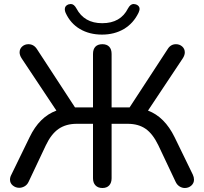

<svg xmlns="http://www.w3.org/2000/svg" viewBox="-20 -933 1022 960"><path d="M445 -42V-314H364Q310 -314 273 -288.5Q236 -263 209 -206L123 -24Q116 -9 103 -1.5Q90 6 76 6Q58 6 44 -5.5Q30 -17 30 -35Q30 -47 37 -60L128 -247Q177 -349 262 -380L87 -643Q78 -658 78 -671Q78 -689 91 -700.5Q104 -712 122 -712Q149 -712 165 -687L355 -396H445V-663Q445 -687 457 -699.5Q469 -712 492 -712Q514 -712 526 -699.5Q538 -687 538 -663V-396H628L818 -687Q833 -712 860 -712Q878 -712 891 -700.5Q904 -689 904 -671Q904 -658 895 -643L720 -380Q803 -349 853 -247L944 -60Q950 -47 950 -35Q950 -17 936.5 -5Q923 7 904 7Q890 7 877.5 -1Q865 -9 858 -24L772 -206Q744 -264 708 -289Q672 -314 618 -314H538V-42Q538 -19 526 -6Q514 7 492 7Q470 7 457.5 -6Q445 -19 445 -42ZM308 -869Q304 -878 304 -887Q304 -904 322 -911Q330 -913 334 -913Q350 -913 362 -891Q401 -817 491 -817Q583 -817 620 -891Q632 -913 648 -913Q652 -913 660 -911Q678 -904 678 -888Q678 -882 673 -870Q647 -816 599.5 -788Q552 -760 490 -760Q427 -760 379.5 -788Q332 -816 308 -869Z"/></svg>

Font: SN Pro
Style: Regular
Weight: 400
Designer: Tobias Whetton
Foundry: Supernotes
Version: Version 1.003